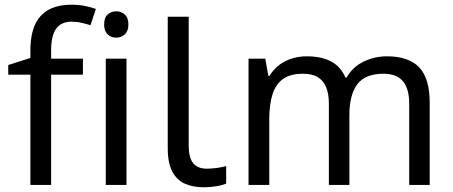

<svg xmlns="http://www.w3.org/2000/svg" viewBox="-20 -785 1925 815"><path d="M332 -468H197V0H109V-468H15V-509L109 -539V-570Q109 -639 129.5 -682Q150 -725 189 -745Q228 -765 283 -765Q315 -765 341.5 -759.5Q368 -754 387 -747L364 -678Q348 -683 327 -688Q306 -693 284 -693Q240 -693 218.5 -663.5Q197 -634 197 -571V-536H332Z M517 -536V0H429V-536ZM474 -737Q494 -737 509.5 -723.5Q525 -710 525 -681Q525 -653 509.5 -639Q494 -625 474 -625Q452 -625 437 -639Q422 -653 422 -681Q422 -710 437 -723.5Q452 -737 474 -737Z M845 10Q801 10 766.5 -4.5Q732 -19 712 -55.5Q692 -92 692 -157V-714H781V-165Q781 -117 799.5 -93Q818 -69 858 -69Q880 -69 903.5 -72.5Q927 -76 940 -80V-6Q926 1 898.5 5.5Q871 10 845 10Z M1623 -546Q1714 -546 1759 -499.5Q1804 -453 1804 -349V0H1717V-345Q1717 -408 1690.5 -440Q1664 -472 1608 -472Q1530 -472 1496.5 -427Q1463 -382 1463 -296V0H1376V-345Q1376 -387 1364 -415.5Q1352 -444 1328 -458Q1304 -472 1266 -472Q1212 -472 1181 -449.5Q1150 -427 1136.5 -384Q1123 -341 1123 -278V0H1035V-536H1106L1119 -463H1124Q1141 -491 1165.5 -509.5Q1190 -528 1220 -537Q1250 -546 1282 -546Q1344 -546 1385.5 -524Q1427 -502 1446 -456H1451Q1478 -502 1524.5 -524Q1571 -546 1623 -546Z"/></svg>

Font: ukannada05
Style: Book
Weight: 400
Designer: Jelle Bosma - Monotype Design Team
Foundry: Monotype Imaging Inc.
Version: Version 2.003